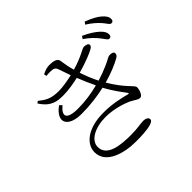

<svg xmlns="http://www.w3.org/2000/svg" viewBox="-190 -1076 1380 1380"><g transform="rotate(-45 500.0 -386.5)"><path d="M812 -660C834 -634 844 -609 859 -609C872 -609 880 -617 880 -633C880 -653 870 -671 845 -694C821 -716 785 -740 734 -763L721 -743C763 -715 792 -685 812 -660ZM900 -727C923 -702 932 -677 949 -677C962 -677 969 -685 969 -701C969 -721 959 -739 931 -763C908 -783 871 -802 821 -822L807 -804C853 -775 877 -752 900 -727ZM668 -233C620 -245 548 -264 453 -264C286 -264 206 -186 206 -108C206 10 354 49 472 49C606 49 658 33 658 8C658 -8 641 -20 614 -20C578 -20 551 -10 480 -10C382 -10 249 -20 249 -118C249 -185 333 -231 441 -231C524 -231 604 -204 642 -187C678 -169 693 -152 715 -152C738 -152 753 -196 753 -222C753 -245 695 -273 617 -405C696 -427 757 -454 794 -475C811 -485 815 -494 815 -504C815 -520 799 -526 777 -525C759 -525 751 -513 697 -490C667 -477 631 -463 591 -451C566 -500 548 -548 535 -587C619 -610 690 -640 709 -652C723 -660 729 -668 729 -677C728 -693 706 -698 687 -698C670 -698 630 -664 521 -632C509 -672 503 -713 497 -749C492 -774 454 -781 423 -781C396 -781 375 -775 346 -760L350 -740C365 -742 381 -743 398 -742C429 -741 439 -731 446 -709L477 -620C428 -609 373 -600 338 -600C257 -600 226 -620 179 -657L164 -646C219 -560 276 -555 339 -555C387 -555 442 -564 494 -576C513 -528 533 -482 553 -441C489 -424 418 -413 345 -413C230 -413 217 -455 283 -510L265 -527C160 -452 195 -368 336 -368C425 -368 506 -379 575 -395C615 -320 658 -267 676 -242C682 -232 682 -229 668 -233Z"/></g></svg>

Font: Noto Serif HK Light
Style: Regular
Weight: 300
Designer: Ryoko NISHIZUKA 西塚涼子 (kana & ideographs); Frank Grießhammer (Latin, Greek & Cyrillic); Wenlong ZHANG 张文龙 (bopomofo); San
Foundry: Adobe
Version: Version 2.001;hotconv 1.1.0;makeotfexe 2.6.0